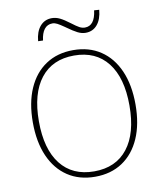

<svg xmlns="http://www.w3.org/2000/svg" viewBox="-99 -1009 927 1097"><g transform="rotate(-10 364.5 -461.0)"><path d="M66.4 -359.4Q66.4 -472.7 102.5 -555.2Q138.7 -637.7 205.6 -682.1Q272.5 -726.6 364.3 -726.6Q456.1 -726.6 522.9 -682.1Q589.8 -637.7 626 -555.2Q662.1 -472.7 662.1 -359.4Q662.1 -246.1 626 -163.6Q589.8 -81.1 522.9 -36.6Q456.1 7.8 364.3 7.8Q272.5 7.8 205.6 -36.6Q138.7 -81.1 102.5 -163.6Q66.4 -246.1 66.4 -359.4ZM627 -359.4Q627 -520.5 558.6 -607.9Q490.2 -695.3 364.3 -695.3Q238.3 -695.3 169.9 -607.9Q101.6 -520.5 101.6 -359.4Q101.6 -198.2 169.9 -110.8Q238.3 -23.4 364.3 -23.4Q490.2 -23.4 558.6 -110.8Q627 -198.2 627 -359.4ZM276.4 -927.7Q299.8 -927.7 322.8 -916.5Q345.7 -905.3 377.9 -880.9Q407.2 -858.4 422.9 -850.1Q438.5 -841.8 454.1 -841.8Q511.7 -841.8 522.5 -929.7L551.8 -927.7Q546.9 -873 521 -842.3Q495.1 -811.5 453.1 -811.5Q430.7 -811.5 407.2 -823.2Q383.8 -835 348.6 -860.4L341.8 -865.2Q316.4 -882.8 302.2 -890.1Q288.1 -897.5 274.4 -897.5Q245.1 -897.5 227.5 -875Q210 -852.5 205.1 -810.5L176.8 -811.5Q181.6 -866.2 208 -897Q234.4 -927.7 276.4 -927.7Z"/></g></svg>

Font: Min Sans VF VF
Style: Regular
Weight: 400
Designer: Jinseong-Kim, NotoSansCJK, Nunito
Foundry: Jinseong-Kim
Version: Version 1.420;Glyphs 3.1.2 (3151)